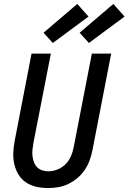

<svg xmlns="http://www.w3.org/2000/svg" viewBox="-20 -942 652 974"><path d="M224 12Q193 12 164 5.5Q135 -1 111.5 -17Q88 -33 73.5 -57Q59 -81 52.5 -109.5Q46 -138 47.5 -168.5Q49 -199 55 -230L140 -670H238L149 -214Q146 -197 144.5 -180.5Q143 -164 145 -148.5Q147 -133 152.5 -118.5Q158 -104 168.5 -93.5Q179 -83 194 -78Q209 -73 226 -73Q248 -73 272 -82.5Q296 -92 313.5 -110Q331 -128 340.5 -151Q350 -174 354 -196L446 -670H544L449 -180Q444 -155 435 -129.5Q426 -104 410.5 -81Q395 -58 373.5 -39.5Q352 -21 327 -9Q302 3 275.5 7.5Q249 12 224 12ZM431 -724 384 -776 555 -922 612 -858ZM248 -724 201 -776 372 -922 429 -858Z"/></svg>

Font: Lode Dark Term
Style: Bold Italic
Weight: 700
Italic angle: -11°
Monospace: yes
Designer: Belleve Invis
Foundry: Belleve Invis
Version: Version 29.2.0